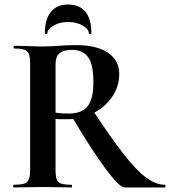

<svg xmlns="http://www.w3.org/2000/svg" viewBox="-20 -827 750 847"><path d="M295 -316 387 -344Q470 -218 525.5 -147Q581 -76 624 -44Q667 -12 708 -12Q710 -12 710 -6Q710 0 708 0H530Q507 0 445 -83.5Q383 -167 295 -316ZM506 -501Q506 -444 473.5 -398Q441 -352 389 -326.5Q337 -301 280 -301Q241 -301 225 -302V-81Q225 -50 230 -36Q235 -22 249.5 -17Q264 -12 296 -12Q298 -12 298 -6Q298 0 296 0Q263 0 244 -1L168 -2L95 -1Q75 0 41 0Q38 0 38 -6Q38 -12 41 -12Q73 -12 87.5 -17Q102 -22 107.5 -36.5Q113 -51 113 -81V-544Q113 -574 108 -588Q103 -602 88 -607.5Q73 -613 42 -613Q40 -613 40 -619Q40 -625 42 -625L95 -624Q141 -622 168 -622Q202 -622 239 -625Q252 -626 271.5 -627Q291 -628 315 -628Q406 -628 456 -594.5Q506 -561 506 -501ZM299 -607Q259 -607 242 -592Q225 -577 225 -542V-330Q249 -326 283 -326Q341 -326 366.5 -358.5Q392 -391 392 -463Q392 -545 368 -576Q344 -607 299 -607ZM178 -681Q178 -742 204.5 -774.5Q231 -807 281 -807Q331 -807 357 -775Q383 -743 383 -681Q383 -677 377.5 -677Q372 -677 372 -680Q372 -698 345 -714Q318 -730 281 -730Q243 -730 216 -714Q189 -698 189 -680Q189 -677 183.5 -677Q178 -677 178 -681Z"/></svg>

Font: Cormorant Garamond
Style: Bold
Weight: 700
Designer: Christian Thalmann (Catharsis Fonts)
Foundry: Catharsis Fonts
Version: Version 4.000